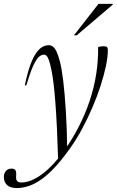

<svg xmlns="http://www.w3.org/2000/svg" viewBox="-98 -738 606 998"><path d="M38.5 -294H31Q43.5 -355 57.8 -395.2Q72 -435.5 87.8 -459.2Q103.5 -483 120.5 -493Q137.5 -503 155 -503Q167 -503 177 -495.8Q187 -488.5 195.8 -470Q204.5 -451.5 213.5 -417.5Q222.5 -384 230.5 -319Q238.5 -254 244.2 -162.2Q250 -70.5 251.5 45L204.5 100Q201.5 2.5 197.8 -74.2Q194 -151 189.5 -208.8Q185 -266.5 180 -306.8Q175 -347 169.5 -372.5Q163 -406 156.8 -423.8Q150.5 -441.5 144.2 -447.8Q138 -454 130.5 -454Q117 -454 103.2 -441.5Q89.5 -429 74 -394.5Q58.5 -360 38.5 -294ZM221.5 64 234 48Q278 -14.5 311.8 -80.2Q345.5 -146 368.2 -214.2Q391 -282.5 402 -352.5Q413 -422.5 412 -493Q420.5 -496 427.2 -496.8Q434 -497.5 440.5 -497.5Q453.5 -497.5 458 -493.5Q462.5 -489.5 462.5 -477Q462.5 -442 452.5 -394.5Q442.5 -347 424.8 -292Q407 -237 382.8 -180.5Q358.5 -124 329.8 -70.2Q301 -16.5 269.5 28Q217.5 102.5 170.2 149.2Q123 196 78.2 217.8Q33.5 239.5 -10 239.5Q-45.5 239.5 -61.8 223.5Q-78 207.5 -78 182Q-78 163 -67.2 150.8Q-56.5 138.5 -38 138.5Q-23.5 138.5 -18 146.5Q-12.5 154.5 -14 175Q-16 195 -9 202.8Q-2 210.5 13 210.5Q43 210.5 77 194.2Q111 178 147.5 145.5Q184 113 221.5 64ZM286.5 -554.5 414 -718H488.5L488 -714L301 -554.5Z"/></svg>

Font: Newsreader 60pt Light
Style: Italic
Weight: 300
Italic angle: -17°
Designer: Hugues Gentile
Foundry: Production Type
Version: Version 1.003